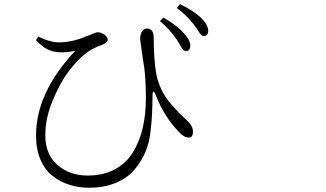

<svg xmlns="http://www.w3.org/2000/svg" viewBox="-20 -839 1540 908"><path d="M859.4 -597.7Q853.5 -597.7 847.7 -603Q841.8 -608.4 838.4 -614.3Q835 -620.1 827.6 -632.3Q820.3 -644.5 815.4 -652.3Q780.3 -703.1 736.3 -739.3L752.9 -755.9Q816.4 -719.7 848.6 -682.6Q881.8 -649.4 879.9 -619.1Q878.9 -608.4 873.5 -602.5Q868.2 -596.7 859.4 -597.7ZM941.4 -668.9Q935.5 -668.9 929.7 -675.8Q923.8 -682.6 915 -696.8Q906.2 -710.9 898.4 -720.7Q861.3 -768.6 816.4 -800.8L831.1 -819.3Q897.5 -787.1 930.7 -754.9Q965.8 -720.7 964.8 -691.4Q962.9 -667 941.4 -668.9ZM335.9 -598.6Q275.4 -585.9 232.4 -595.7Q189.5 -605.5 150.4 -649.4L161.1 -666Q215.8 -638.7 258.8 -638.7Q320.3 -638.7 387.7 -667Q435.5 -686.5 440.4 -686.5Q459 -686.5 474.1 -674.8Q489.3 -663.1 489.3 -652.3Q489.3 -638.7 466.8 -628.9Q408.2 -607.4 379.9 -582Q343.8 -552.7 304.7 -501.5Q265.6 -450.2 230 -365.7Q194.3 -281.2 194.3 -199.2Q194.3 -108.4 252 -58.6Q309.6 -8.8 394.5 -8.8Q467.8 -8.8 522 -37.6Q576.2 -66.4 607.9 -117.7Q639.6 -168.9 654.8 -233.4Q669.9 -297.9 669.9 -376Q669.9 -488.3 656.2 -556.6Q642.6 -648.4 642.6 -653.3Q642.6 -677.7 651.9 -690.9Q661.1 -704.1 675.8 -704.1Q707 -703.1 707 -660.2Q707 -561.5 718.8 -490.2Q726.6 -450.2 743.7 -415Q760.7 -379.9 787.6 -348.6Q814.5 -317.4 827.6 -304.2Q840.8 -291 867.2 -266.6Q891.6 -244.1 892.6 -216.8Q892.6 -188.5 873 -188.5Q849.6 -188.5 826.2 -214.8Q757.8 -285.2 717.8 -385.7Q712.9 -399.4 709 -403.8Q705.1 -408.2 703.1 -402.8Q701.2 -397.5 701.2 -382.8Q701.2 -292 691.4 -213.9Q686.5 -165 668 -121.1Q649.4 -77.1 616.7 -37.6Q584 2 528.3 25.4Q472.7 48.8 401.4 48.8Q353.5 48.8 310.5 35.6Q267.6 22.5 230.5 -5.4Q193.4 -33.2 171.9 -83Q150.4 -132.8 150.4 -198.2Q150.4 -401.4 335.9 -598.6Z"/></svg>

Font: Bpmf Zihi Serif Light
Style: Light
Weight: 300
Foundry: But Ko
Version: Version 1.320